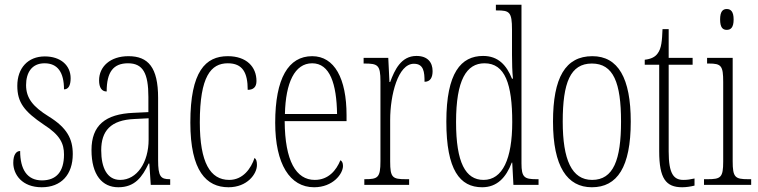

<svg xmlns="http://www.w3.org/2000/svg" viewBox="-20 -780 3197 810"><path d="M156 10C238 10 287 -43 287 -130C287 -194 263 -241 185 -289C119 -330 90 -366 90 -421C90 -472 113 -513 168 -513C223 -513 250 -475 250 -403C269 -403 278 -420 278 -450C278 -504 236 -542 169 -542C98 -542 53 -493 53 -418C53 -348 82 -310 165 -254C234 -210 250 -174 250 -128C250 -55 217 -19 157 -19C94 -19 65 -66 65 -143C49 -143 36 -128 36 -93C36 -44 73 10 156 10Z M479 10C549 10 580 -33 607 -90H610L616 0H698V-24H696C658 -24 647 -35 647 -105V-367C647 -496 605 -543 522 -543C445 -543 398 -499 398 -441C398 -411 409 -394 430 -394C430 -476 458 -513 520 -513C583 -513 606 -471 606 -371V-307L543 -304C424 -299 366 -251 366 -147C366 -41 412 10 479 10ZM487 -21C432 -21 407 -72 407 -146C407 -227 446 -274 548 -278L607 -281V-191C607 -95 558 -21 487 -21Z M944 10C1023 10 1064 -46 1064 -84C1064 -100 1061 -108 1054 -114C1039 -69 1005 -21 947 -21C867 -21 823 -94 823 -264C823 -458 870 -513 941 -513C1004 -513 1025 -473 1025 -401C1047 -401 1062 -411 1062 -438C1062 -498 1020 -543 941 -543C847 -543 783 -479 783 -263C783 -58 851 10 944 10Z M1305 10C1385 10 1427 -47 1427 -80C1427 -94 1422 -101 1416 -104C1399 -62 1366 -21 1308 -21C1229 -21 1182 -101 1181 -269H1442V-294C1442 -449 1391 -543 1297 -543C1197 -543 1141 -450 1141 -262C1141 -88 1203 10 1305 10ZM1402 -299H1182C1185 -431 1223 -513 1297 -513C1372 -513 1400 -426 1402 -299Z M1517 0H1706V-24H1693C1636 -24 1626 -30 1626 -99V-274C1626 -379 1659 -511 1726 -511C1768 -511 1771 -476 1771 -435C1796 -435 1805 -454 1805 -480C1805 -517 1784 -544 1737 -544C1672 -544 1645 -485 1626 -434H1623L1618 -536H1514V-512H1517C1574 -512 1585 -506 1585 -437V-100C1585 -30 1574 -24 1519 -24H1517Z M2014 10C2077 10 2115 -31 2139 -94H2141L2146 0H2252V-24H2243C2192 -24 2180 -32 2180 -91V-760H2072V-736H2077C2129 -736 2140 -730 2140 -655V-548C2140 -513 2141 -479 2144 -448H2140C2117 -505 2082 -544 2018 -544C1925 -544 1863 -473 1863 -267C1863 -63 1920 10 2014 10ZM2020 -21C1944 -21 1904 -94 1904 -265C1904 -443 1948 -513 2024 -513C2111 -513 2141 -425 2141 -265C2141 -109 2100 -21 2020 -21Z M2477 10C2584 10 2641 -75 2641 -267C2641 -450 2588 -543 2479 -543C2365 -543 2313 -452 2313 -267C2313 -77 2373 10 2477 10ZM2478 -21C2392 -21 2354 -106 2354 -267C2354 -431 2386 -512 2477 -512C2568 -512 2600 -431 2600 -267C2600 -106 2568 -21 2478 -21Z M2858 10C2875 10 2894 7 2910 3V-27C2892 -23 2880 -21 2863 -21C2822 -21 2801 -47 2801 -141V-507H2902V-536H2801V-657H2775C2773 -609 2771 -576 2754 -554C2744 -540 2727 -531 2700 -528V-507H2761V-142C2761 -27 2789 10 2858 10Z M3046 -654C3063 -654 3075 -664 3075 -698C3075 -731 3063 -742 3046 -742C3029 -742 3018 -731 3018 -698C3018 -664 3029 -654 3046 -654ZM2950 0H3149V-24H3136C3081 -24 3071 -32 3071 -100V-536H2963V-512H2970C3023 -512 3031 -503 3031 -434V-99C3031 -31 3021 -24 2965 -24H2950Z"/></svg>

Font: Noto Serif Georgian ExtraCondensed ExtraLight
Style: Regular
Weight: 200
Width: 2
Designer: Monotype Design Team, Akaki Razmadze
Foundry: Google LLC
Version: Version 2.003